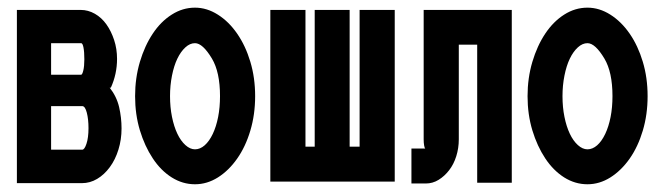

<svg xmlns="http://www.w3.org/2000/svg" viewBox="-20 -474 1719 499"><path d="M23.9 2V-448.2H189.9Q209 -448.2 226.6 -438.2Q244.1 -428.2 256.6 -410.6Q269 -393.1 276.6 -370.1Q284.2 -347.2 284.2 -320.8Q284.2 -281.7 268.1 -246.1H265.1Q283.2 -223.1 289.6 -195.6Q295.9 -168 295.9 -140.1Q295.9 -111.3 287.8 -85.2Q279.8 -59.1 265.4 -39.6Q251 -20 232.4 -9Q213.9 2 192.9 2ZM112.8 -85H193.8Q199.7 -85 204.8 -100.6Q210 -116.2 210 -141.1Q210 -164.1 205.6 -181.2Q201.2 -198.2 193.8 -198.2H112.8ZM112.8 -279.8H190.9Q193.8 -279.8 196.5 -290.8Q199.2 -301.8 199.2 -319.8Q199.2 -338.9 197 -350.3Q194.8 -361.8 190.9 -361.8H112.8Z M331.1 -224.1Q331.1 -271 343.5 -313Q356 -355 377 -386.5Q397.9 -418 426.3 -436Q454.6 -454.1 486.8 -454.1Q517.6 -454.1 546.1 -436Q574.7 -418 596.4 -386.5Q618.2 -355 630.6 -313.5Q643.1 -272 643.1 -224.1Q643.1 -176.3 630.6 -134.5Q618.2 -92.8 596.4 -61.8Q574.7 -30.8 546.4 -12.9Q518.1 4.9 486.8 4.9Q454.6 4.9 426.3 -12.9Q397.9 -30.8 377 -62.5Q356 -94.2 343.5 -135.5Q331.1 -176.8 331.1 -224.1ZM421.9 -224.1Q421.9 -195.3 427 -170.2Q432.1 -145 440.9 -126.5Q449.7 -107.9 461.9 -96.9Q474.1 -85.9 486.8 -85.9Q500 -85.9 512 -96.4Q523.9 -106.9 533 -126Q542 -145 546.9 -169.9Q551.8 -194.8 551.8 -224.1Q551.8 -286.6 530.8 -321.8Q506.8 -361.8 486.8 -361.8Q473.6 -361.8 461.7 -350.8Q449.7 -339.8 440.9 -321.5Q432.1 -303.2 427 -277.6Q421.9 -252 421.9 -224.1Z M682.6 -2V-448.2H773.9V-92.8H797.9V-448.2H888.7V-92.8H914.6V-448.2H1005.9V-2Z M1049.3 2.9V-87.9H1085.4Q1083.5 -88.9 1082.3 -95.9Q1081.1 -103 1081.1 -111.8V-448.2H1310.1V1H1220.2V-357.9H1172.4V-111.8Q1172.4 -88.9 1165.8 -67.9Q1159.2 -46.9 1147.2 -31.5Q1135.3 -16.1 1119.9 -6.6Q1104.5 2.9 1086.4 2.9Z M1351.1 -224.1Q1351.1 -271 1363.5 -313Q1376 -355 1397 -386.5Q1418 -418 1446.3 -436Q1474.6 -454.1 1506.8 -454.1Q1537.6 -454.1 1566.2 -436Q1594.7 -418 1616.5 -386.5Q1638.2 -355 1650.6 -313.5Q1663.1 -272 1663.1 -224.1Q1663.1 -176.3 1650.6 -134.5Q1638.2 -92.8 1616.5 -61.8Q1594.7 -30.8 1566.4 -12.9Q1538.1 4.9 1506.8 4.9Q1474.6 4.9 1446.3 -12.9Q1418 -30.8 1397 -62.5Q1376 -94.2 1363.5 -135.5Q1351.1 -176.8 1351.1 -224.1ZM1441.9 -224.1Q1441.9 -195.3 1447 -170.2Q1452.1 -145 1460.9 -126.5Q1469.7 -107.9 1481.9 -96.9Q1494.1 -85.9 1506.8 -85.9Q1520 -85.9 1532 -96.4Q1543.9 -106.9 1553 -126Q1562 -145 1566.9 -169.9Q1571.8 -194.8 1571.8 -224.1Q1571.8 -286.6 1550.8 -321.8Q1526.9 -361.8 1506.8 -361.8Q1493.7 -361.8 1481.7 -350.8Q1469.7 -339.8 1460.9 -321.5Q1452.1 -303.2 1447 -277.6Q1441.9 -252 1441.9 -224.1Z"/></svg>

Font: Fundamental  Brigade Condensed
Style: Regular
Weight: 400
Width: 3
Designer: Peter Wiegel, original typeface by Carl Albert Fahrenwaldt 1901
Foundry: Peter Wiegel
Version: Version 0.000 2012 initial release